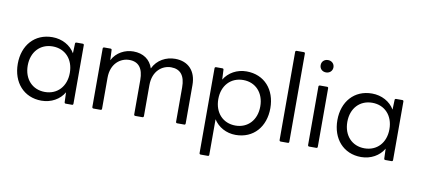

<svg xmlns="http://www.w3.org/2000/svg" viewBox="-86 -1083 3625 1653"><g transform="rotate(10 1726.5 -256.5)"><path d="M299 36C384 36 458 -6 496 -72L499 13C499 22 504 25 511 25H565C572 25 576 21 576 13V-498C576 -505 572 -509 565 -509H511C504 -509 499 -506 499 -498L496 -413C458 -478 384 -519 299 -519C144 -519 44 -404 44 -242C44 -80 144 36 299 36ZM315 -43C206 -43 131 -123 131 -242C131 -361 206 -441 315 -441C424 -441 499 -361 499 -242C499 -123 424 -43 315 -43Z M815 25C822 25 826 21 826 13V-257C826 -384 910 -441 985 -441C1066 -441 1107 -389 1107 -287V13C1107 21 1111 25 1119 25H1181C1187 25 1192 21 1192 13V-257C1192 -384 1275 -441 1350 -441C1432 -441 1473 -389 1473 -287V13C1473 21 1477 25 1485 25H1547C1553 25 1557 21 1557 13V-322C1557 -445 1487 -519 1372 -519C1294 -519 1216 -480 1179 -401C1155 -476 1093 -519 1007 -519C934 -519 860 -482 823 -410L819 -498C819 -506 814 -509 807 -509H753C746 -509 741 -505 741 -498V13C741 21 746 25 753 25Z M1793 255C1800 255 1804 251 1804 244V-67C1843 -4 1915 36 1996 36C2153 36 2252 -80 2252 -242C2252 -404 2153 -519 1996 -519C1913 -519 1840 -478 1801 -413L1797 -498C1797 -506 1792 -509 1785 -509H1731C1724 -509 1719 -505 1719 -498V244C1719 251 1724 255 1731 255ZM1981 -43C1872 -43 1797 -123 1797 -242C1797 -361 1872 -441 1981 -441C2089 -441 2164 -361 2164 -242C2164 -123 2089 -43 1981 -43Z M2452 25C2459 25 2463 21 2463 13V-757C2463 -764 2459 -768 2452 -768H2390C2383 -768 2378 -764 2378 -757V13C2378 21 2383 25 2390 25Z M2670 -629C2701 -629 2726 -651 2726 -683C2726 -715 2701 -737 2670 -737C2638 -737 2614 -715 2614 -683C2614 -651 2638 -629 2670 -629ZM2701 25C2708 25 2712 21 2712 13V-498C2712 -505 2708 -509 2701 -509H2639C2632 -509 2627 -505 2627 -498V13C2627 21 2632 25 2639 25Z M3093 36C3178 36 3252 -6 3290 -72L3293 13C3293 22 3298 25 3305 25H3359C3366 25 3370 21 3370 13V-498C3370 -505 3366 -509 3359 -509H3305C3298 -509 3293 -506 3293 -498L3290 -413C3252 -478 3178 -519 3093 -519C2938 -519 2838 -404 2838 -242C2838 -80 2938 36 3093 36ZM3109 -43C3000 -43 2925 -123 2925 -242C2925 -361 3000 -441 3109 -441C3218 -441 3293 -361 3293 -242C3293 -123 3218 -43 3109 -43Z"/></g></svg>

Font: LINE Seed JP_OTF Regular
Style: Regular
Weight: 400
Designer: LY Corporation & Fontrix & Fontworks
Version: Version 1.002